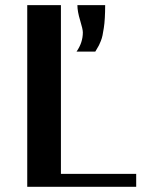

<svg xmlns="http://www.w3.org/2000/svg" viewBox="-20 -720 569 740"><path d="M85 0ZM278.3 -700.2H385.3Q385.3 -673.3 384 -651.1Q382.8 -628.9 380.1 -612.1Q377.4 -595.2 375.2 -584Q373 -572.8 368.4 -561.5Q363.8 -550.3 361.6 -545.9Q359.4 -541.5 353.8 -532.2Q348.1 -522.9 347.2 -521H274.9Q299.3 -555.7 299.3 -595.2Q299.3 -607.4 288.8 -641.6Q278.3 -675.8 278.3 -700.2ZM214.8 -49.8H504.9V0H85V-700.2H214.8Z"/></svg>

Font: Pfennig
Style: Bold
Weight: 700
Version: Version 20120410 ; ttfautohint (v0.8)